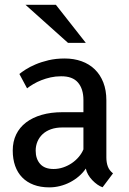

<svg xmlns="http://www.w3.org/2000/svg" viewBox="-20 -787 551 817"><path d="M416.5 9.8Q405.8 6.3 394.3 -1.7Q382.8 -9.8 372.6 -20.5Q362.3 -31.2 355 -43.9Q347.7 -56.6 345.2 -69.8Q333 -51.8 315.7 -36.9Q298.3 -22 278.1 -11.5Q257.8 -1 235.4 4.6Q212.9 10.3 189.9 10.3Q152.3 10.3 123.3 -0.7Q94.2 -11.7 74.5 -32Q54.7 -52.2 44.4 -81.3Q34.2 -110.4 34.2 -146.5Q34.2 -184.6 48.8 -214.8Q63.5 -245.1 91.1 -266.1Q118.7 -287.1 157.7 -298.3Q196.8 -309.6 246.1 -309.6H335V-361.3Q335 -408.7 311.8 -435.8Q288.6 -462.9 239.7 -462.4Q216.8 -462.4 195.8 -457.8Q174.8 -453.1 156.2 -445.8Q137.7 -438.5 122.3 -429.4Q106.9 -420.4 95.2 -411.1L62.5 -472.2Q71.8 -480 89.1 -491.2Q106.4 -502.4 131.1 -512.9Q155.8 -523.4 186.8 -530.8Q217.8 -538.1 255.4 -538.1Q294.4 -538.1 327.1 -526.4Q359.9 -514.6 383.3 -491.9Q406.7 -469.2 419.7 -436Q432.6 -402.8 432.6 -360.4V-117.2Q432.6 -95.7 438.7 -78.9Q444.8 -62 460.9 -49.3ZM208 -67.9Q229 -67.9 249 -74.7Q269 -81.5 285.9 -93Q302.7 -104.5 315.4 -119.6Q328.1 -134.8 335 -151.4V-244.6H245.6Q218.3 -244.6 197 -237.1Q175.8 -229.5 161.4 -216.1Q147 -202.6 139.4 -184.6Q131.8 -166.5 131.8 -146Q131.8 -110.8 150.9 -89.4Q169.9 -67.9 208 -67.9ZM345.2 -604.5H269.5L88.4 -766.6H217.8Z"/></svg>

Font: Ufes Sans
Style: Regular
Weight: 400
Designer: Ricardo Esteves, Filipe Motta, Cassio Ferreira, Ana Quintelato & Breno Mello
Foundry: ProDesignUfes - Ricardo Esteves, Filipe Motta, Cassio Ferreira, Ana Quintelato & Breno Mello (This is a derivative work,
Version: Version 2.0